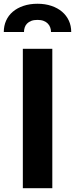

<svg xmlns="http://www.w3.org/2000/svg" viewBox="-56 -982 392 1002"><path d="M63.2 -727.3H217V0H63.2ZM139.6 -962.4Q180 -962.4 212.5 -951.3Q245 -940.3 267.9 -920.8Q290.8 -901.3 303.3 -874.3Q315.7 -847.3 315.7 -815H210.2Q210.2 -827.4 206.1 -838.8Q202.1 -850.1 193.5 -859Q185 -867.9 171.7 -873Q158.4 -878.2 139.6 -878.2Q120.4 -878.2 106.9 -872.9Q93.4 -867.5 85 -858.8Q76.7 -850.1 73 -838.8Q69.2 -827.4 69.2 -815H-36.2Q-36.2 -847.3 -24.1 -874.3Q-12.1 -901.3 10.8 -920.8Q33.7 -940.3 66.4 -951.3Q99.1 -962.4 139.6 -962.4Z"/></svg>

Font: Cannonade
Style: Bold
Weight: 700
Designer: Rasmus Andersson
Foundry: rsms
Version: Version 3.012;git-f93a4a705